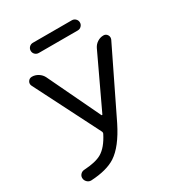

<svg xmlns="http://www.w3.org/2000/svg" viewBox="-212 -1071 1106 1194"><g transform="rotate(-30 340.5 -473.5)"><path d="M205.1 -861.3Q189.5 -861.3 178.7 -872.1Q168 -882.8 168 -897.9Q168 -913.1 178.7 -923.8Q189.5 -934.6 205.1 -934.6H484.4Q500 -934.6 510.7 -923.8Q521.5 -913.1 521.5 -897.9Q521.5 -882.8 510.7 -872.1Q500 -861.3 484.4 -861.3ZM348.6 -333Q349.6 -330.1 352.5 -330.1Q355.5 -330.1 356.4 -333L533.2 -708Q543.9 -729.5 564 -742.2Q584 -754.9 607.4 -754.9Q625 -754.9 634.8 -739.3Q639.6 -731.4 639.6 -722.7Q639.6 -715.8 636.7 -708L408.2 -238.3Q342.8 -107.4 268.6 -58.6Q205.1 -17.6 92.8 -11.7Q90.8 -11.7 89.8 -11.7Q75.2 -11.7 63.5 -22.5Q49.8 -35.2 49.8 -53.7Q49.8 -67.4 59.6 -78.1Q70.3 -89.8 86.9 -90.8Q170.9 -95.7 212.9 -120.1Q261.7 -148.4 300.8 -225.6Q304.7 -234.4 299.8 -243.2L64.5 -707Q60.5 -714.8 60.5 -722.7Q60.5 -731.4 65.4 -739.3Q75.2 -754.9 93.8 -754.9Q117.2 -754.9 138.2 -741.7Q159.2 -728.5 169.9 -707Z"/></g></svg>

Font: Gen Jyuu GothicX Regular
Style: Regular
Weight: 400
Designer: [Source Han Sans]
Ryoko NISHIZUKA  (kana & ideographs); Paul D. Hunt (Latin, Greek & Cyrillic); Wenlong ZHANG  (bopomofo
Version: Version 1.002.20150607